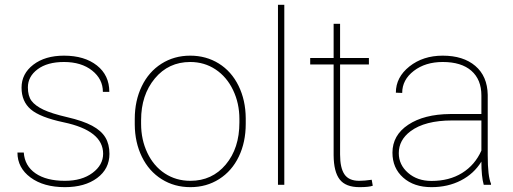

<svg xmlns="http://www.w3.org/2000/svg" viewBox="-20 -770 2138 800"><path d="M409.7 -129.4Q409.7 -225.6 245.6 -260.3Q147 -281.2 108.4 -314.2Q69.8 -347.2 69.8 -404.8Q69.8 -462.9 118.9 -500.5Q168 -538.1 246.6 -538.1Q332 -538.1 383.8 -497.3Q435.5 -456.5 435.5 -387.2H408.7Q408.7 -440.4 363.8 -476.1Q318.8 -511.7 246.6 -511.7Q177.2 -511.7 136.7 -481.4Q96.2 -451.2 96.2 -405.8Q96.2 -370.1 111.3 -349.9Q126.5 -329.6 160.6 -313.2Q194.8 -296.9 260.3 -281.7Q325.7 -266.6 363.8 -246.1Q401.9 -225.6 418.9 -197.5Q436 -169.4 436 -128.9Q436 -66.4 384.8 -28.3Q333.5 9.8 250.5 9.8Q161.6 9.8 107.2 -30.5Q52.7 -70.8 52.7 -134.3H79.1Q83 -78.6 128.2 -47.6Q173.3 -16.6 250.5 -16.6Q321.3 -16.6 365.5 -49.6Q409.7 -82.5 409.7 -129.4Z M541.5 -274.4Q541.5 -350.1 570.6 -410.4Q599.6 -470.7 652.6 -504.4Q705.6 -538.1 772.5 -538.1Q838.9 -538.1 891.6 -505.4Q944.3 -472.7 973.9 -412.6Q1003.4 -352.5 1003.9 -277.3V-253.9Q1003.9 -177.7 975.1 -117.7Q946.3 -57.6 893.3 -23.9Q840.3 9.8 773.4 9.8Q706.5 9.8 653.6 -23.4Q600.6 -56.6 571.3 -116.5Q542 -176.3 541.5 -251ZM567.9 -253.9Q567.9 -188 594 -133.1Q620.1 -78.1 666.7 -47.4Q713.4 -16.6 773.4 -16.6Q863.8 -16.6 920.7 -84.5Q977.5 -152.3 977.5 -259.3V-274.4Q977.5 -339.4 951.2 -394.5Q924.8 -449.7 878.2 -480.7Q831.5 -511.7 772.5 -511.7Q682.1 -511.7 625 -442.9Q567.9 -374 567.9 -269.5Z M1164.6 0H1138.2V-750H1164.6Z M1397 -670.9V-528.3H1517.1V-501.5H1397V-126.5Q1397 -70.3 1415.3 -43.5Q1433.6 -16.6 1476.6 -16.6Q1498 -16.6 1528.8 -21L1533.2 3.9Q1517.1 9.8 1478 9.8Q1420.4 9.8 1395.5 -22.2Q1370.6 -54.2 1370.1 -123V-501.5H1272.5V-528.3H1370.1V-670.9Z M1995.6 0Q1985.8 -33.7 1985.8 -96.7Q1954.6 -45.9 1900.4 -18.1Q1846.2 9.8 1777.8 9.8Q1704.6 9.8 1659.9 -30Q1615.2 -69.8 1615.2 -133.8Q1615.2 -206.5 1680.9 -250.2Q1746.6 -293.9 1855.5 -294.9H1985.8V-372.1Q1985.8 -438.5 1944.1 -475.1Q1902.3 -511.7 1824.7 -511.7Q1752.4 -511.7 1704.1 -474.6Q1655.8 -437.5 1655.8 -382.8L1629.4 -383.8Q1629.4 -448.2 1686 -493.2Q1742.7 -538.1 1824.7 -538.1Q1910.2 -538.1 1960.4 -495.4Q2010.7 -452.6 2012.2 -375V-122.6Q2012.2 -35.6 2025.9 -4.4V0ZM1777.8 -16.1Q1852.1 -16.1 1905.5 -49.3Q1959 -82.5 1985.8 -142.6V-268.1H1863.8Q1750.5 -268.1 1690.4 -223.1Q1641.6 -186.5 1641.6 -131.8Q1641.6 -83.5 1680.2 -49.8Q1718.8 -16.1 1777.8 -16.1Z"/></svg>

Font: RobotoDraft Thin
Style: Regular
Weight: 250
Version: Version 2.001153; 2014